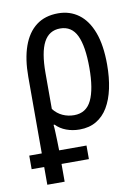

<svg xmlns="http://www.w3.org/2000/svg" viewBox="-88 -606 659 905"><g transform="rotate(-10 241.5 -153.5)"><path d="M64 240V155H4V90H64V-276Q64 -362 85.5 -422.5Q107 -483 149 -515Q191 -547 254 -547Q310 -547 352 -516Q394 -485 417 -423.5Q440 -362 440 -269Q440 -207 429 -155.5Q418 -104 396 -67Q374 -30 340 -10Q306 10 260 10Q226 10 196.5 -1Q167 -12 147 -33H142Q144 -16 144.5 3.5Q145 23 146 45Q147 67 147 90H278V155H147V240ZM246 -61Q304 -61 329.5 -114Q355 -167 355 -269Q355 -372 330.5 -423.5Q306 -475 251 -475Q198 -475 172.5 -427Q147 -379 147 -280V-108Q166 -84 191.5 -72.5Q217 -61 246 -61Z"/></g></svg>

Font: Noto Sans Display Condensed
Style: Regular
Weight: 400
Width: 3
Designer: Monotype Design Team
Foundry: Monotype Imaging Inc.
Version: Version 2.003